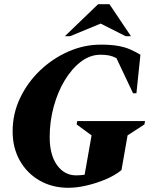

<svg xmlns="http://www.w3.org/2000/svg" viewBox="-20 -882 730 912"><path d="M305 10Q228 10 168 -24.5Q108 -59 74 -119.5Q40 -180 40 -258Q40 -342 75.5 -416.5Q111 -491 171 -548Q231 -605 305.5 -637.5Q380 -670 458 -670Q507 -670 540.5 -664Q574 -658 599 -647Q624 -636 647 -622L628 -439H612L533 -606Q515 -615 498.5 -618.5Q482 -622 457 -622Q408 -622 364.5 -589Q321 -556 287.5 -500.5Q254 -445 235 -375Q216 -305 216 -231Q216 -146 251 -97.5Q286 -49 342 -49Q360 -49 382 -52L415 -239L344 -291L347 -307H669L666 -291L586 -239L557 -74Q525 -48 480.5 -29.5Q436 -11 390 -0.5Q344 10 305 10ZM288 -710 446 -862H500L602 -710H577L458 -770L313 -710Z"/></svg>

Font: Spectral SC ExtraBold
Style: Italic
Weight: 800
Italic angle: -10°
Designer: Jean-Baptiste Levee
Foundry: Production Type
Version: Version 2.001